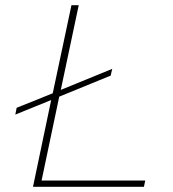

<svg xmlns="http://www.w3.org/2000/svg" viewBox="-20 -719 664 739"><path d="M177 -334 39 -278 44 -304 183 -360 255 -699H283L214 -373L412 -454L406 -428L208 -347L140 -24H539L534 0H107Z"/></svg>

Font: Prompt Thin
Style: Italic
Weight: 250
Italic angle: -12°
Designer: Katatrad Team
Foundry: CadsonDemak
Version: Version 1.001